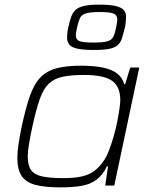

<svg xmlns="http://www.w3.org/2000/svg" viewBox="-20 -802 653 830"><path d="M241 8Q173 8 132.5 -3Q92 -14 73.5 -41.5Q55 -69 55 -119Q55 -145 60 -179Q65 -213 74 -256Q91 -335 109 -386.5Q127 -438 154 -466.5Q181 -495 223.5 -506.5Q266 -518 330 -518Q386 -518 424.5 -510Q463 -502 486 -484.5Q509 -467 517 -438H521L543 -510H582L474 0H435L447 -83H442Q424 -45 397 -25Q370 -5 332 1.5Q294 8 241 8ZM254 -32Q303 -32 334.5 -39.5Q366 -47 387.5 -63Q409 -79 427 -105Q440 -123 451 -151.5Q462 -180 471.5 -213Q481 -246 487 -277Q493 -308 496.5 -332.5Q500 -357 500 -369Q500 -428 464 -453Q428 -478 344 -478Q287 -478 250 -470Q213 -462 190 -439.5Q167 -417 151.5 -372.5Q136 -328 120 -255Q111 -213 105.5 -180.5Q100 -148 100 -124Q100 -86 115 -66Q130 -46 164 -39Q198 -32 254 -32ZM387 -586Q340 -586 315 -591.5Q290 -597 280 -609Q270 -621 270 -639Q270 -647 271 -659Q272 -671 275 -683Q281 -711 288 -730Q295 -749 307.5 -760Q320 -771 344 -776.5Q368 -782 408 -782Q455 -782 480 -776Q505 -770 515 -758.5Q525 -747 525 -729Q525 -721 524 -709.5Q523 -698 520 -683Q513 -656 507.5 -637.5Q502 -619 489.5 -607.5Q477 -596 453 -591Q429 -586 387 -586ZM384 -618Q426 -618 444.5 -623.5Q463 -629 470 -643.5Q477 -658 482 -683Q484 -694 485.5 -703Q487 -712 487 -719Q487 -736 471.5 -743Q456 -750 411 -750Q370 -750 351 -744Q332 -738 325.5 -723.5Q319 -709 313 -683Q311 -673 309.5 -664Q308 -655 308 -648Q308 -631 323 -624.5Q338 -618 384 -618Z"/></svg>

Font: Saira SemiExpanded ExtraLight
Style: Italic
Weight: 250
Width: 6
Italic angle: -12°
Designer: Hector Gatti with collaboration of the Omnibus-Type team
Foundry: Omnibus-Type
Version: Version 1.101